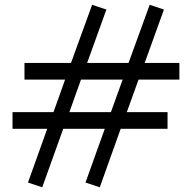

<svg xmlns="http://www.w3.org/2000/svg" viewBox="-20 -755 808 808"><path d="M420.9 -212.9H246.1L157.7 33.2L97.7 13.2L178.7 -212.9H32.7V-283.2H205.1L253.9 -419.9H83V-490.2H278.8L367.7 -734.9L427.7 -714.8L346.7 -490.2H521L609.9 -734.9L669.9 -714.8L588.9 -490.2H734.9V-419.9H563L513.7 -283.2H685.1V-212.9H487.8L399.9 33.2L339.8 13.2ZM272 -283.2H446.8L496.1 -419.9H320.8Z"/></svg>

Font: Brawler
Style: Regular
Weight: 400
Version: Version 1.000